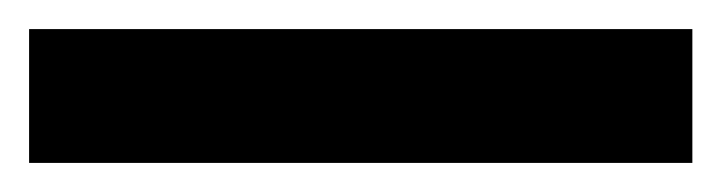

<svg xmlns="http://www.w3.org/2000/svg" viewBox="-22 58 496 132"><path d="M454 170H-2V78H454Z"/></svg>

Font: Noto Sans Gujarati SemiCondensed ExtraBold
Style: Regular
Weight: 800
Width: 4
Designer: Jelle Bosma - Monotype Design Team, Universal Thirst
Foundry: Monotype Imaging Inc.
Version: Version 2.106; ttfautohint (v1.8.4.7-5d5b)